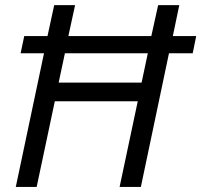

<svg xmlns="http://www.w3.org/2000/svg" viewBox="-20 -734 790 754"><path d="M42 0 152.8 -524.9H61L75.2 -592.3H166.5L192.9 -713.9H274.9L248.5 -592.3H574.2L601.1 -713.9H684.1L658.7 -592.3H750.5L736.8 -524.9H643.6L533.2 0H449.7L521 -336.4H195.3L124 0ZM210.4 -409.7H536.1L560.5 -524.9H234.9Z"/></svg>

Font: Open Sans
Style: Italic
Weight: 400
Italic angle: -12°
Designer: Monotype Design Team
Foundry: Monotype Imaging Inc.
Version: Version 3.000; ttfautohint (v1.8.4)